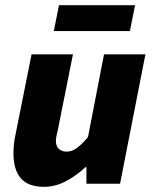

<svg xmlns="http://www.w3.org/2000/svg" viewBox="-20 -710 592 742"><path d="M150 12Q89 12 60.5 -21Q32 -54 32 -118Q32 -135 34 -153.5Q36 -172 40 -190L102 -500H262L204 -210Q201 -197 198.5 -186Q196 -175 196 -166Q196 -145 207.5 -134.5Q219 -124 238 -124Q258 -124 277 -138Q296 -152 320 -180L382 -500H542L444 0H314V-64H310Q279 -34 237 -11Q195 12 150 12ZM188 -590 208 -690H502L482 -590Z"/></svg>

Font: Source Sans 3 ExtraLight Black
Style: Italic
Weight: 900
Italic angle: -11°
Version: Version 3.052;hotconv 1.1.0;makeotfexe 2.6.0